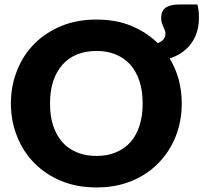

<svg xmlns="http://www.w3.org/2000/svg" viewBox="-20 -823 913 851"><path d="M407.7 -131.8Q456.1 -131.8 494.1 -147.9Q533.2 -164.6 558.6 -193.4Q584.5 -222.7 598.6 -267.1Q612.3 -308.6 612.3 -364.3Q612.3 -419.4 598.6 -461.9Q584 -505.9 558.6 -535.2Q532.7 -564.9 494.1 -581.1Q456.1 -597.2 407.7 -597.2Q358.4 -597.2 320.3 -581.1Q281.7 -564.9 255.9 -535.2Q229.5 -504.9 215.3 -461.9Q201.7 -419.4 201.7 -364.3Q201.7 -308.6 215.3 -267.1Q229.5 -223.6 255.9 -193.4Q281.2 -164.6 320.3 -147.9Q358.4 -131.8 407.7 -131.8ZM774.9 -803.2H855Q857.4 -794.4 859.9 -776.9Q861.8 -762.7 861.8 -744.6Q861.8 -714.8 854.5 -687Q847.2 -659.2 831.1 -635.7Q814.5 -610.8 790.5 -593.3Q767.1 -575.7 731.9 -564Q757.8 -522 772 -471.2Q785.6 -418.9 785.6 -364.3Q785.6 -286.1 758.3 -217.3Q730.5 -148.9 681.6 -99.6Q631.8 -48.8 562.5 -20.5Q493.7 7.8 407.7 7.8Q321.3 7.8 252.4 -20.5Q182.6 -49.3 132.8 -99.6Q83 -149.4 56.2 -217.3Q28.3 -285.6 28.3 -364.3Q28.3 -443.4 56.2 -511.7Q83 -579.6 132.8 -629.4Q181.6 -678.7 252.4 -708Q321.3 -736.3 407.7 -736.3Q493.7 -736.3 560.5 -709Q628.4 -681.2 679.2 -631.8Q697.3 -638.7 705.1 -649.4Q713.4 -660.6 713.4 -673.3Q713.4 -682.6 710.4 -689Q709.5 -690.9 707.5 -696Q705.6 -701.2 704.1 -704.1Q699.7 -713.9 697.3 -721.7Q694.3 -730.5 694.3 -743.7Q694.3 -773.9 713.9 -788.6Q733.9 -803.2 774.9 -803.2Z"/></svg>

Font: Lato-ExtraBold
Style: Regular
Weight: 500
Designer: Lukasz Dziedzic with Adam Twardoch and Botio Nikoltchev
Foundry: tyPoland Lukasz Dziedzic
Version: ""